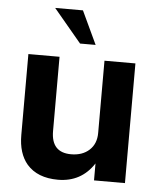

<svg xmlns="http://www.w3.org/2000/svg" viewBox="-53 -789 707 847"><g transform="rotate(5 300.0 -366.0)"><path d="M157 -743H280L349 -596H280ZM531 0H394V-75Q338 11 235 11Q144 11 97 -43Q57 -90 57 -172V-530H195V-201Q195 -106 283 -106Q333 -106 363.5 -134Q394 -162 394 -210V-530H531Z"/></g></svg>

Font: Almarai Bold
Style: Regular
Weight: 700
Designer: Boutros International 2019
Foundry: Created by Boutros International 2019
Version: Version 1.10